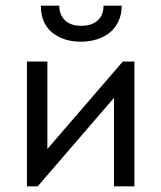

<svg xmlns="http://www.w3.org/2000/svg" viewBox="-20 -657 569 677"><path d="M75 0H113L425 -362L382 -357V0H454V-440H413L105 -83L147 -88V-440H75ZM265 -510Q296 -510 322.5 -518.5Q349 -527 368 -543Q387 -559 398 -582.5Q409 -606 409 -637H345Q345 -603 324 -584.5Q303 -566 267 -566Q229 -566 209 -585.5Q189 -605 189 -637H124Q124 -606 134 -582.5Q144 -559 163 -543Q182 -527 208 -518.5Q234 -510 265 -510Z"/></svg>

Font: Tilda Sans VF
Style: Regular
Weight: 400
Designer: ParaType Ltd
Foundry: ParaType Ltd
Version: Version 1.010